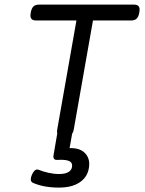

<svg xmlns="http://www.w3.org/2000/svg" viewBox="-20 -600 640 850"><path d="M598.1 -557.1Q598.1 -551.8 596.7 -544.4Q593.3 -525.4 584.7 -517.3Q576.2 -509.3 559.6 -509.3H391.6L306.6 -26.9Q304.7 -15.1 299.3 -7.8L288.1 55.7Q331.1 54.7 353 74.7Q375 94.7 375 126Q375 155.8 360.6 179.2Q346.2 202.6 316.2 216.6Q286.1 230.5 241.2 230.5Q173.8 230.5 126 209.5Q116.2 205.1 116.2 193.4Q116.2 185.1 121.6 172.9Q131.8 150.4 144.5 150.4Q148.4 150.4 150.4 151.4Q170.4 159.7 194.6 165Q218.8 170.4 241.7 170.4Q270 170.4 284.7 160.6Q299.3 150.9 299.3 133.3Q299.3 119.1 286.9 113.3Q274.4 107.4 250 107.4L234.4 107.9H231Q216.3 107.9 216.3 92.8Q216.3 91.3 217.3 85.4L233.4 -8.8Q232.4 -13.7 232.4 -17.1Q232.4 -20 233.4 -26.9L318.4 -509.3H140.6Q127.4 -509.3 121.1 -514.6Q114.7 -520 114.7 -531.7Q114.7 -537.1 116.2 -544.4Q119.6 -563.5 128.2 -571.5Q136.7 -579.6 153.3 -579.6H572.3Q585.4 -579.6 591.8 -574.2Q598.1 -568.8 598.1 -557.1Z"/></svg>

Font: Courier Prime Sans
Style: Italic
Weight: 400
Italic angle: -10°
Designer: Alan Dague-Greene
Foundry: Quote-Unquote Apps
Version: Version 3.020